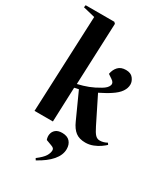

<svg xmlns="http://www.w3.org/2000/svg" viewBox="-248 -874 1095 1258"><g transform="rotate(30 299.5 -245.0)"><path d="M101 -728 11 -750 14 -767H231L241 -757L222 -291Q265 -301 301.5 -315Q338 -329 378 -353Q412 -373 419.5 -395Q427 -417 402 -433L371 -454Q377 -488 397.5 -510Q418 -532 456 -532Q493 -532 510.5 -509.5Q528 -487 528 -463Q528 -436 510 -409Q492 -382 450 -355Q432 -343 413 -333Q394 -323 371 -311L469 -114Q488 -75 502.5 -60Q517 -45 536 -45Q564 -45 591 -60L599 -48Q589 -38 568 -23Q547 -8 519 3Q491 14 461 14Q415 14 387 -7.5Q359 -29 339 -74L251 -268Q236 -264 219 -261L209 0H70ZM239 277 231 264Q273 232 287 209Q301 186 301 166Q301 158 296.5 152Q292 146 278 141L235 125Q227 104 231 83Q235 62 252 48Q269 34 300 34Q339 34 358.5 55.5Q378 77 378 112Q378 157 342 199Q306 241 239 277Z"/></g></svg>

Font: Literata 72pt
Style: Bold Italic
Weight: 700
Italic angle: -2°
Designer: Latin by Veronika Burian and Jose Scaglione. Greek by Irene Vlachou. Cyrillic by Vera Evstafieva
Foundry: TypeTogether
Version: Version 3.002